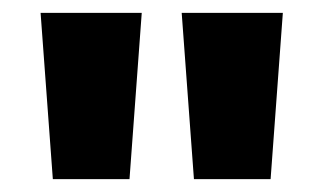

<svg xmlns="http://www.w3.org/2000/svg" viewBox="-20 -734 502 298"><path d="M43 -714 62 -456H181L200 -714ZM262 -714 281 -456H400L419 -714Z"/></svg>

Font: Noto Sans Thai Looped ExtraCondensed ExtraBold
Style: Regular
Weight: 800
Width: 2
Designer: Sasikarn Vongin, Ben Mitchell
Foundry: The Fontpad Ltd
Version: Version 1.001